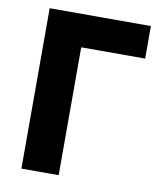

<svg xmlns="http://www.w3.org/2000/svg" viewBox="-81 -774 691 837"><g transform="rotate(10 264.5 -355.0)"><path d="M519 -566H236V0H71V-710H519Z"/></g></svg>

Font: Boldmen
Style: Bold
Weight: 700
Designer: Matt McInerney, Pablo Impallari, Rodrigo Fuenzalida
Foundry: LIVING CONCEPT
Version: Version 1.000